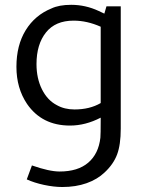

<svg xmlns="http://www.w3.org/2000/svg" viewBox="-20 -506 589 789"><path d="M267.5 10Q152.5 10 91.2 -78.8Q47.5 -143.8 47.5 -231.2Q47.5 -320 85.6 -381.9Q123.8 -443.8 191.2 -471.2Q222.5 -486.2 272.5 -486.2Q331.2 -486.2 385 -461.2L408.8 -450L417.5 -480H476.2V22.5Q476.2 88.8 461.2 128.8Q446.2 168.8 410 202.5Q380 231.2 335.6 246.9Q291.2 262.5 236.2 262.5Q201.2 262.5 160.6 253.8Q120 245 90 231.2L111.2 173.8Q182.5 198.8 225 198.8Q300 198.8 342.5 162.5Q385 126.2 392.5 60Q393.8 46.2 393.8 -10V-22.5Q331.2 10 267.5 10ZM393.8 -82.5V-396.2Q337.5 -421.2 282.5 -421.2Q207.5 -421.2 168.8 -372.5Q130 -323.8 130 -242.5Q130 -183.8 152.5 -138.8Q175 -93.8 213.8 -73.8Q245 -56.2 286.2 -56.2Q348.8 -56.2 393.8 -82.5Z"/></svg>

Font: Cambay
Style: Regular
Weight: 400
Designer: Pooja Saxena
Foundry: Pooja Saxena
Version: Version 1.181;PS 001.181;hotconv 1.0.70;makeotf.lib2.5.58329